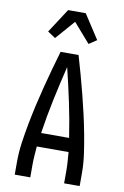

<svg xmlns="http://www.w3.org/2000/svg" viewBox="-104 -1036 708 1095"><g transform="rotate(10 250.0 -488.5)"><path d="M62 0V-74Q62 -130 70 -186Q78 -242 88.5 -297.5Q99 -353 111.5 -408Q124 -463 138 -517.5Q152 -572 167 -626.5Q182 -681 198 -735H302Q318 -681 333 -626.5Q348 -572 362 -517.5Q376 -463 388.5 -408Q401 -353 411.5 -297.5Q422 -242 430 -186Q438 -130 438 -74V0H348V-74Q348 -100 346 -127Q344 -154 342 -180H158Q156 -154 154 -127Q152 -100 152 -74V0ZM169 -260H331Q316 -360 295 -459Q274 -558 250 -656Q226 -558 205 -459Q184 -360 169 -260ZM153 -807 108 -837 199 -977H301L392 -837L347 -807L250 -918Z"/></g></svg>

Font: Iosevka Curly Medium
Style: Regular
Weight: 500
Monospace: yes
Designer: Belleve Invis
Foundry: Belleve Invis
Version: Version 22.1.2; ttfautohint (v1.8.4)